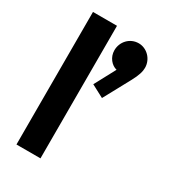

<svg xmlns="http://www.w3.org/2000/svg" viewBox="-178 -815 808 907"><g transform="rotate(30 226.0 -361.5)"><path d="M58 0H189V-723H58ZM230 -428 298 -392 375 -534C397 -574 403 -598 403 -617C403 -665 364 -703 320 -703C272 -703 236 -664 236 -617C236 -579 262 -549 291 -542Z"/></g></svg>

Font: MV Cash SemiBold
Style: Regular
Weight: 600
Designer: Rodrigo Fuenzalida
Foundry: fragTYPE
Version: Version 1.100;Glyphs 3.1.2 (3151)